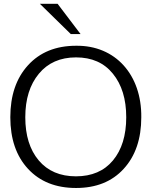

<svg xmlns="http://www.w3.org/2000/svg" viewBox="-20 -959 821 990"><path d="M395.5 -783.2 276.9 -939.5H185.5L345.2 -783.2ZM372.1 10.3C475.6 10.3 557.6 -22.5 617.7 -88.4C678.2 -154.3 708.5 -243.2 708.5 -354.5C710.9 -573.2 575.2 -725.6 372.6 -723.1C268.1 -723.1 185.5 -689.5 124.5 -622.6C63.5 -555.7 33.2 -466.3 33.2 -354.5C33.2 -243.2 63.5 -154.3 124.5 -88.4C185.5 -22.5 268.1 10.3 372.1 10.3ZM371.6 -49.8C290 -49.8 226.1 -77.1 179.7 -131.8C133.3 -187 110.4 -261.2 110.4 -354.5C110.4 -447.8 133.8 -522.5 180.2 -578.6C226.6 -634.8 290.5 -663.1 372.1 -663.1C453.1 -663.1 516.6 -635.3 562 -579.1C607.9 -522.9 630.9 -448.2 630.9 -354.5C630.9 -260.7 607.9 -186.5 562.5 -131.8C517.1 -77.1 453.1 -49.8 371.6 -49.8Z"/></svg>

Font: Ride Light
Style: Regular
Weight: 300
Version: Version 3.000